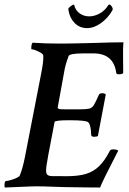

<svg xmlns="http://www.w3.org/2000/svg" viewBox="-28 -838 579 861"><path d="M-5.9 2.9Q-7.8 1 -7.8 -5.9Q-7.8 -26.4 -1 -26.4Q5.9 -26.4 19.5 -30.3Q33.2 -34.2 45.9 -40Q58.6 -45.9 60.5 -50.8Q73.2 -80.1 84 -134.8L156.2 -505.9Q168 -563.5 166 -588.9Q166 -594.7 155.3 -601.1Q144.5 -607.4 132.3 -612.3Q120.1 -617.2 113.3 -617.2Q112.3 -617.2 112.3 -621.1Q112.3 -640.6 118.2 -646.5Q146.5 -644.5 175.3 -643.6Q204.1 -642.6 234.4 -642.6Q254.9 -642.6 294.4 -643.1Q334 -643.6 379.9 -645Q425.8 -646.5 465.3 -647.5Q504.9 -648.4 525.4 -648.4Q524.4 -639.6 523.9 -618.2Q523.4 -596.7 523.9 -573.2Q524.4 -549.8 524.4 -531.2Q524.4 -512.7 524.4 -509.8Q519.5 -504.9 504.9 -504.9Q493.2 -504.9 493.2 -511.7Q481.4 -598.6 390.6 -598.6H346.7Q283.2 -598.6 279.3 -585.9Q271.5 -564.5 266.6 -546.9Q261.7 -529.3 259.8 -515.6L230.5 -354.5Q233.4 -348.6 246.1 -348.1Q258.8 -347.7 267.6 -347.7H328.1Q357.4 -347.7 371.1 -350.6Q384.8 -353.5 393.1 -367.2Q401.4 -380.9 415 -412.1Q418 -419.9 429.7 -419.9Q442.4 -419.9 446.3 -414.1L411.1 -228.5Q407.2 -224.6 393.6 -224.6Q382.8 -224.6 380.9 -232.4Q379.9 -278.3 367.2 -290Q357.4 -298.8 283.2 -298.8Q218.8 -298.8 216.8 -291L188.5 -142.6Q184.6 -121.1 180.7 -96.2Q176.8 -71.3 180.7 -59.6Q184.6 -48.8 204.6 -48.3Q224.6 -47.9 272.5 -47.9Q323.2 -47.9 357.4 -58.1Q391.6 -68.4 417 -93.3Q442.4 -118.2 464.8 -162.1Q467.8 -168 478.5 -168Q498 -168 502 -162.1Q429.7 -22.5 420.9 2.9Q395.5 2.9 355 2.4Q314.5 2 259.8 1Q205.1 -1 168.5 -2Q131.8 -2.9 112.3 -2ZM362.3 -711.9Q330.1 -711.9 307.6 -733.9Q285.2 -755.9 279.3 -791L278.3 -797.9Q278.3 -801.8 287.6 -809.1Q296.9 -816.4 301.8 -817.4Q304.7 -817.4 304.7 -815.4Q310.5 -791 329.6 -777.8Q348.6 -764.6 372.1 -764.6Q395.5 -764.6 419.4 -777.8Q443.4 -791 458 -815.4Q460 -818.4 463.9 -817.4Q468.8 -816.4 473.1 -809.1Q477.5 -801.8 477.5 -797.9Q477.5 -794.9 475.6 -791Q456.1 -756.8 424.8 -734.4Q393.6 -711.9 362.3 -711.9Z"/></svg>

Font: Crimson Text SemiBold
Style: Italic
Weight: 600
Italic angle: -11°
Designer: Sebastian Kosch
Foundry: Sebastian Kosch
Version: Version 1.100; ttfautohint (v1.8.4)